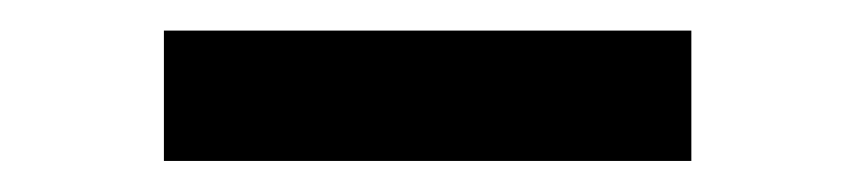

<svg xmlns="http://www.w3.org/2000/svg" viewBox="-20 -731 550 123"><path d="M85 -627.9V-711.4H422.9V-627.9Z"/></svg>

Font: Heebo ExtraBold
Style: Regular
Weight: 800
Designer: Oded Ezer
Foundry: Meir Sadan
Version: Version 2.001; ttfautohint (v1.5.14-ce02) -l 8 -r 50 -G 200 